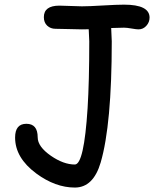

<svg xmlns="http://www.w3.org/2000/svg" viewBox="-20 -760 705 838"><path d="M584.5 -631.8Q575.7 -631.8 554.4 -635.5Q533.2 -639.2 521.5 -639.2Q497.6 -639.2 465.3 -637.7L467.8 -579.6Q467.8 -216.3 419.4 -50.8Q387.2 58.6 306.6 58.6Q221.7 58.6 138.2 -2.9Q45.9 -71.3 45.9 -159.7Q45.9 -219.7 95.2 -219.7Q144.5 -219.7 144.5 -160.6Q144.5 -120.1 202.1 -80.1Q257.3 -42 306.6 -42Q346.7 -42 362.3 -287.6Q369.6 -403.8 369.6 -579.6Q369.6 -593.3 367.2 -632.3L337.4 -631.8Q318.4 -631.8 280 -633.1Q241.7 -634.3 222.2 -634.3Q200.7 -634.3 186 -647.9Q171.4 -661.6 171.4 -685.1Q171.4 -735.4 239.3 -735.4Q255.9 -735.4 288.6 -733.9Q321.3 -732.4 337.4 -732.4Q368.2 -732.4 429.4 -736.1Q490.7 -739.7 521.5 -739.7Q632.8 -739.7 632.8 -683.1Q632.8 -663.6 619.6 -648.4Q605.5 -631.8 584.5 -631.8Z"/></svg>

Font: Candra Sangkala
Style: Regular
Weight: 400
Designer: R.S. Wihananto
Foundry: R.S. Wihananto
Version: Version 2.0.1